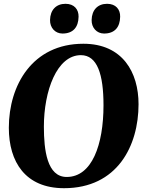

<svg xmlns="http://www.w3.org/2000/svg" viewBox="-20 -989 772 1019"><path d="M26.9 -311C26.9 -128.9 115.2 9.8 319.8 9.8C602.5 9.8 715.3 -214.8 715.3 -436C715.3 -604.5 630.9 -756.8 422.4 -756.8C151.9 -756.8 26.9 -536.6 26.9 -311ZM334 -49.8C230 -49.8 212.9 -191.4 212.9 -316.9C212.9 -506.3 281.7 -696.3 409.2 -696.3C496.6 -696.3 529.3 -594.2 529.3 -430.2C529.3 -220.2 467.8 -49.8 334 -49.8ZM532.2 -811C589.8 -811 616.7 -845.7 617.7 -899.9C618.7 -939 594.7 -968.8 548.3 -968.8C498.5 -968.8 467.3 -936 466.3 -882.8C465.3 -842.3 493.2 -811 532.2 -811ZM311.5 -811C369.1 -811 396 -845.7 397 -899.9C397.9 -939 374 -968.8 327.6 -968.8C277.8 -968.8 246.6 -936 245.6 -882.8C244.6 -842.3 272.5 -811 311.5 -811Z"/></svg>

Font: Merriweather
Style: Heavy Italic
Weight: 900
Italic angle: -7.5°
Designer: Eben Sorkin
Foundry: Eben Sorkin
Version: Version 1.001